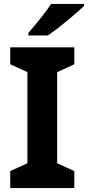

<svg xmlns="http://www.w3.org/2000/svg" viewBox="-20 -954 446 974"><path d="M357 0H32V-86L119 -126V-588L32 -628V-714H357V-628L270 -588V-126L357 -86ZM406 -924Q392 -910 369 -890Q346 -870 319.5 -848Q293 -826 267.5 -806.5Q242 -787 223 -774H124V-787Q140 -806 161.5 -831.5Q183 -857 204 -884.5Q225 -912 239 -934H406Z"/></svg>

Font: Noto Sans Bengali
Style: Bold
Weight: 700
Designer: Jelle Bosma - Monotype Design Team
Foundry: Monotype Imaging Inc.
Version: Version 2.003; ttfautohint (v1.8.4.7-5d5b)